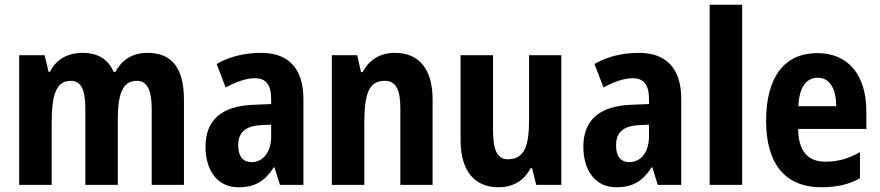

<svg xmlns="http://www.w3.org/2000/svg" viewBox="-20 -780 3711 810"><path d="M602 -557C540 -557 495 -529 467 -477H459C439 -525 398 -557 329 -557C264 -557 215 -528 191 -477H185L168 -547H61V0H198V-259C198 -377 215 -439 279 -439C321 -439 340 -403 340 -322V0H477V-275C477 -384 497 -439 557 -439C599 -439 620 -403 620 -321V0H756V-359C756 -494 705 -557 602 -557Z M1082 -557C1009 -557 945 -540 894 -510L932 -411C978 -436 1020 -450 1056 -450C1101 -450 1124 -423 1124 -362V-341L1049 -338C917 -333 847 -275 847 -161C847 -65 894 10 986 10C1058 10 1098 -17 1135 -74H1138L1161 0H1260V-363C1260 -491 1197 -557 1082 -557ZM1081 -252 1124 -254V-205C1124 -137 1089 -96 1041 -96C1006 -96 985 -119 985 -167C985 -220 1013 -248 1081 -252Z M1646 -557C1585 -557 1538 -529 1510 -476H1503L1487 -547H1380V0H1517V-261C1517 -387 1537 -439 1603 -439C1652 -439 1669 -399 1669 -322V0H1805V-360C1805 -491 1746 -557 1646 -557Z M2348 -547H2212V-275C2212 -167 2194 -108 2122 -108C2078 -108 2060 -148 2060 -228V-547H1923V-190C1923 -61 1980 10 2083 10C2142 10 2190 -16 2218 -70H2225L2242 0H2348Z M2676 -557C2603 -557 2539 -540 2488 -510L2526 -411C2572 -436 2614 -450 2650 -450C2695 -450 2718 -423 2718 -362V-341L2643 -338C2511 -333 2441 -275 2441 -161C2441 -65 2488 10 2580 10C2652 10 2692 -17 2729 -74H2732L2755 0H2854V-363C2854 -491 2791 -557 2676 -557ZM2675 -252 2718 -254V-205C2718 -137 2683 -96 2635 -96C2600 -96 2579 -119 2579 -167C2579 -220 2607 -248 2675 -252Z M3111 0V-760H2974V0Z M3428 -556C3290 -556 3212 -456 3212 -270C3212 -92 3290 10 3445 10C3511 10 3561 -2 3608 -28V-138C3558 -110 3515 -98 3462 -98C3386 -98 3349 -144 3347 -236H3635V-309C3635 -463 3559 -556 3428 -556ZM3430 -452C3481 -452 3507 -406 3508 -332H3348C3352 -415 3383 -452 3430 -452Z"/></svg>

Font: Noto Sans Hebrew Condensed
Style: Bold
Weight: 700
Width: 3
Designer: Monotype Design Team
Foundry: Monotype Imaging Inc.
Version: Version 2.004